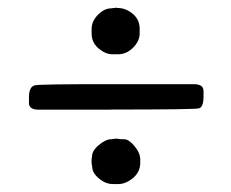

<svg xmlns="http://www.w3.org/2000/svg" viewBox="-20 -537 591 492"><path d="M282.2 -397.9H268.1Q250.5 -397.9 232.7 -412.8Q214.8 -427.7 214.8 -451.2V-462.9Q214.8 -482.9 231.2 -499.3Q247.6 -515.6 264.6 -515.6L276.9 -517.1H278.8L280.8 -516.6Q302.2 -516.6 320.1 -501.7Q337.9 -486.8 337.9 -463.4V-451.7Q337.9 -431.6 321 -414.8Q304.2 -397.9 282.2 -397.9ZM79.6 -255.9Q54.2 -255.9 54.2 -272.9V-288.1Q54.2 -315.9 70.6 -318.6Q86.9 -321.3 242.7 -321.3H476.1Q501.5 -321.3 501.5 -304.2V-289.1Q501.5 -262.2 489.5 -259.3Q477.5 -256.3 271.5 -256.3L251.5 -255.9ZM283.7 -65.4H269Q250.5 -65.4 233.4 -79.8Q216.3 -94.2 216.3 -109.4Q215.3 -113.3 215.3 -114.7L214.4 -124.5L214.8 -126.5V-129.9Q215.8 -133.8 215.8 -135.7Q215.8 -150.9 233.4 -165.5Q251 -180.2 264.6 -180.2L276.4 -181.6H280.8Q286.6 -180.2 298.3 -180.2Q310.1 -180.2 324.7 -162.6Q339.4 -145 339.4 -127.9V-120.1Q339.4 -96.2 320.8 -80.8Q302.2 -65.4 283.7 -65.4Z"/></svg>

Font: Averia Serif Libre
Style: Regular
Weight: 400
Version: Version 1.002